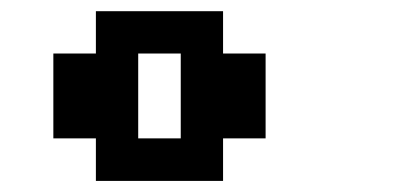

<svg xmlns="http://www.w3.org/2000/svg" viewBox="-20 -866 732 348"><path d="M307.6 -615.2V-769H230.5V-615.2ZM153.8 -538.1V-615.2H76.7V-769H153.8V-845.7H384.3V-769H461.4V-615.2H384.3V-538.1Z"/></svg>

Font: Good Old DOS
Style: Regular
Weight: 400
Designer: Vasily Draigo
Foundry: Vasily Draigo
Version: 1.0